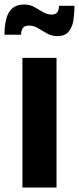

<svg xmlns="http://www.w3.org/2000/svg" viewBox="-41 -836 352 856"><path d="M59 0V-578H211V0ZM215 -675Q189 -675 168 -687Q147 -699 128 -710.5Q109 -722 89 -722Q68 -722 60.5 -710.5Q53 -699 53 -681H-21Q-21 -720 -13.5 -750.5Q-6 -781 13.5 -798.5Q33 -816 67 -816Q92 -816 111.5 -805Q131 -794 150 -782.5Q169 -771 190 -771Q207 -771 214.5 -781.5Q222 -792 222 -810H291Q291 -778 286.5 -747Q282 -716 265.5 -695.5Q249 -675 215 -675Z"/></svg>

Font: Oswald SemiBold
Style: Regular
Weight: 600
Designer: Vernon Adams
Foundry: Vernon Adams
Version: Version 4.100; ttfautohint (v1.8.1.43-b0c9)